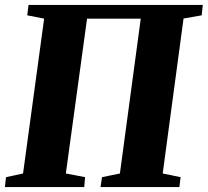

<svg xmlns="http://www.w3.org/2000/svg" viewBox="-24 -763 847 783"><path d="M-4 0 0.5 -40.5 70 -55.5 156 -687 87 -700.5 92.5 -743H803L798.5 -700.5L724.5 -687.5L639.5 -55.5L712.5 -40.5L707.5 0H386L392 -40.5L465 -55.5L550 -687H331L244.5 -55.5L323 -40.5L319.5 0Z"/></svg>

Font: Merriweather 60pt Black
Style: Italic
Weight: 900
Italic angle: -7.8°
Version: Version 2.101